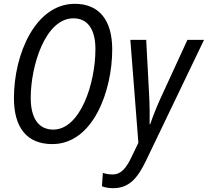

<svg xmlns="http://www.w3.org/2000/svg" viewBox="-20 -745 1089 1006"><path d="M254 10C468 10 568 -269 568 -486C568 -640 499 -725 372 -725C166 -725 53 -462 53 -231C53 -75 122 10 254 10ZM259 -66C184 -66 141 -123 141 -232C141 -400 217 -649 365 -649C438 -649 480 -593 480 -488C480 -306 400 -66 259 -66ZM573 241C656 241 701 189 745 97L1049 -536H962L823 -234C806 -198 779 -131 767 -94H764C765 -136 764 -203 761 -255L746 -536H663L705 3L669 78C641 136 615 169 570 169C551 169 534 166 519 161L514 231C530 237 547 241 573 241Z"/></svg>

Font: Noto Sans Display SemiCondensed
Style: Italic
Weight: 400
Width: 4
Italic angle: -12°
Designer: Monotype Design Team
Foundry: Monotype Imaging Inc.
Version: Version 1.900